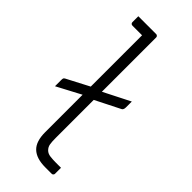

<svg xmlns="http://www.w3.org/2000/svg" viewBox="-242 -792 834 834"><g transform="rotate(45 175.0 -375.0)"><path d="M60 -750Q69 -750 81.5 -750Q94 -750 108 -750Q122 -750 134.5 -750Q147 -750 156 -750Q165 -750 169 -750Q173 -750 175 -748.5Q177 -747 178.5 -745Q180 -743 180 -739Q180 -701 180 -639Q180 -577 180 -504Q180 -431 180 -358Q180 -285 180 -223Q180 -161 180 -123Q180 -98 182.5 -84.5Q185 -71 195 -61Q205 -51 221.5 -49Q238 -47 256 -47Q262 -47 267.5 -47Q273 -47 276 -47H288Q288 -38 288 -29Q288 -20 288 -11Q288 -7 286.5 -5Q285 -3 283 -1.5Q281 0 277 0Q274 0 268.5 0Q263 0 256 0Q249 0 239 0Q211 0 190.5 -6.5Q170 -13 156.5 -26Q143 -39 136.5 -59.5Q130 -80 130 -108Q130 -149 130 -210.5Q130 -272 130 -342.5Q130 -413 130 -482.5Q130 -552 130 -610Q130 -668 130 -703H119Q115 -703 105 -703Q95 -703 85.5 -703Q76 -703 71 -703Q66 -703 63 -706Q60 -709 60 -714Q60 -723 60 -732Q60 -741 60 -750ZM302 -468Q302 -461 302 -458Q302 -455 302 -431Q302 -426 301 -423Q300 -420 298.5 -417.5Q297 -415 293 -413L166 -349Q162 -347 156.5 -346Q151 -345 146.5 -344.5Q142 -344 138 -342L19 -279Q19 -285 19 -286Q19 -287 19 -292.5Q19 -298 19 -315Q19 -323 20 -327Q21 -331 27 -334L138 -392Q142 -394 146.5 -394.5Q151 -395 156 -396Q161 -397 166 -399Z"/></g></svg>

Font: Recursive Light
Style: Regular
Weight: 300
Version: Version 1.085